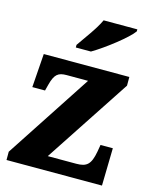

<svg xmlns="http://www.w3.org/2000/svg" viewBox="-115 -842 732 919"><g transform="rotate(15 251.0 -383.0)"><path d="M188 -619V-606H263C326 -643 426 -721 450 -756V-766H283C263 -721 215 -659 188 -619ZM7 0H480L484 -186H423L417 -151C405 -86 386 -69 334 -69H193L472 -493V-536H48L36 -369H99L107 -400C121 -454 138 -467 180 -467H286L7 -41Z"/></g></svg>

Font: Noto Serif Lao SemiCondensed ExtraBold
Style: Regular
Weight: 800
Width: 4
Designer: Monotype Design Team
Foundry: Monotype Imaging Inc.
Version: Version 2.003